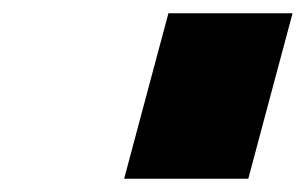

<svg xmlns="http://www.w3.org/2000/svg" viewBox="-20 -895 462 290"><path d="M167.5 -625H355Q366.2 -667 388.4 -750Q410.6 -833 421.9 -875H234.4Q223.1 -833 200.9 -750Q178.7 -667 167.5 -625Z"/></svg>

Font: Faithful 32x
Style: SemiboldOblique
Weight: 400
Foundry: Faithful Resource Pack
Version: Version 1.0; January 27, 2023